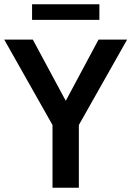

<svg xmlns="http://www.w3.org/2000/svg" viewBox="-28 -887 620 907"><path d="M220 0V-296.5L-8 -700H127L310.5 -359H255L437.5 -700H572.5L344.5 -296.5V0ZM123.5 -793V-867H441.5V-793Z"/></svg>

Font: Cabin
Style: Bold
Weight: 700
Width: 4
Designer: Pablo Impallari
Foundry: Pablo Impallari. http://www.impallari.com Igino Marini. http://www.ikern.com
Version: Version 3.001